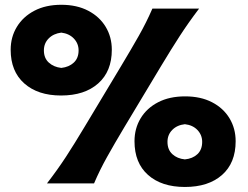

<svg xmlns="http://www.w3.org/2000/svg" viewBox="-20 -748 1012 783"><path d="M229 -358.5Q134.5 -358.5 79 -407.8Q23.5 -457 23.5 -545Q23.5 -597 48.8 -638.5Q74 -680 120.2 -704.2Q166.5 -728.5 230 -728.5Q293.5 -728.5 339.8 -704.2Q386 -680 411 -638.5Q436 -597 436 -545Q436 -457 380.5 -407.8Q325 -358.5 229 -358.5ZM171.5 0Q214 -55 248.8 -108.2Q283.5 -161.5 324.5 -230L473.5 -478Q515 -547 546 -601.8Q577 -656.5 601.5 -713H792Q749 -656.5 713.5 -601.8Q678 -547 636.5 -478L487.5 -230Q446.5 -161.5 416.8 -108.2Q387 -55 363.5 0ZM230 -471Q261.5 -474.5 281 -492.8Q300.5 -511 300.5 -542.5Q300.5 -570.5 281.2 -590.8Q262 -611 230 -615Q198 -611 178.5 -591.2Q159 -571.5 159 -542.5Q159 -511 179 -492.8Q199 -474.5 230 -471ZM734 14.5Q639 14.5 583.8 -34.5Q528.5 -83.5 528.5 -172Q528.5 -224 553.5 -265.5Q578.5 -307 624.8 -331Q671 -355 735 -355Q798.5 -355 844.8 -331Q891 -307 916 -265.5Q941 -224 941 -172Q941 -83.5 885.5 -34.5Q830 14.5 734 14.5ZM734 -98Q765.5 -101 785 -119.2Q804.5 -137.5 804.5 -169.5Q804.5 -197.5 785.2 -217.8Q766 -238 734 -241.5Q702 -238 682.5 -218.2Q663 -198.5 663 -169.5Q663 -137.5 683 -119.2Q703 -101 734 -98Z"/></svg>

Font: Commissioner Flair ExtraBold
Style: Regular
Weight: 800
Designer: Kostas Bartsokas
Foundry: Kostas Bartsokas
Version: Version 1.000; ttfautohint (v1.8.3)